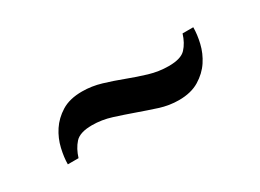

<svg xmlns="http://www.w3.org/2000/svg" viewBox="-22 -524 632 466"><g transform="rotate(-30 294.0 -291.0)"><path d="M80 -223H110C114.7 -238.3 121.5 -251 130.5 -261C139.5 -271 155.3 -276 178 -276C196 -276 214 -273.2 232 -267.5C250 -261.8 267.8 -255.8 285.5 -249.5C303.2 -243.2 320.8 -237.2 338.5 -231.5C356.2 -225.8 374 -223 392 -223C414.7 -223 433.7 -227.7 449 -237C464.3 -246.3 476.5 -257.8 485.5 -271.5C494.5 -285.2 500.8 -299.8 504.5 -315.5C508.2 -331.2 510 -345.7 510 -359H480C475.3 -343.7 468.5 -331.2 459.5 -321.5C450.5 -311.8 434.7 -307 412 -307C393.3 -307 375.2 -309.7 357.5 -315C339.8 -320.3 322.2 -326.3 304.5 -333C286.8 -339.7 269.2 -345.7 251.5 -351C233.8 -356.3 216 -359 198 -359C174.7 -359 155.5 -354.3 140.5 -345C125.5 -335.7 113.5 -324.2 104.5 -310.5C95.5 -296.8 89.2 -282 85.5 -266C81.8 -250 80 -235.7 80 -223Z"/></g></svg>

Font: Libre Caslon Text
Style: Regular
Weight: 400
Designer: Pablo Impallari, Rodrigo Fuenzalida
Foundry: Pablo Impallari, Rodrigo Fuenzalida
Version: Version 1.000; ttfautohint (v0.93) -l 8 -r 50 -G 200 -x 14 -